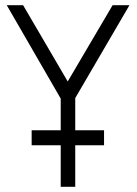

<svg xmlns="http://www.w3.org/2000/svg" viewBox="-20 -720 527 740"><path d="M102 -218V-160H381V-218ZM270 -342 479 -700H414L241 -406L69 -700H6L214 -340V0H270Z"/></svg>

Font: Advent Pro
Style: Regular
Weight: 400
Designer: VivaRado, Andreas Kalpakidis
Foundry: VivaRado, Andreas Kalpakidis
Version: Version 3.000